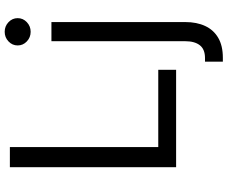

<svg xmlns="http://www.w3.org/2000/svg" viewBox="-98 -692 995 840"><g transform="rotate(-90 400.0 -272.5)"><path d="M88.1 0V-727.3H176.1V-78.1H514.2V0ZM639.2 -545.5H723V39.8Q723 90.2 705.8 127.1Q688.6 164.1 653.9 184.3Q619.3 204.5 566.8 204.5Q562.5 204.5 558.2 204.5Q554 204.5 549.7 204.5V126.4Q554 126.4 557.5 126.4Q561.1 126.4 565.3 126.4Q603.7 126.4 621.4 103.9Q639.2 81.3 639.2 39.8ZM680.4 -636.4Q655.9 -636.4 638.3 -653.1Q620.7 -669.7 620.7 -693.2Q620.7 -716.6 638.3 -733.3Q655.9 -750 680.4 -750Q704.9 -750 722.5 -733.3Q740.1 -716.6 740.1 -693.2Q740.1 -669.7 722.5 -653.1Q704.9 -636.4 680.4 -636.4Z"/></g></svg>

Font: InterMG
Style: Regular
Weight: 400
Designer: Rasmus Andersson
Foundry: rsms
Version: Version 3.019;December 26, 2023;FontCreator 15.0.0.2955 64-b